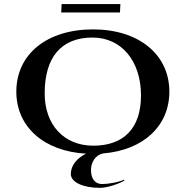

<svg xmlns="http://www.w3.org/2000/svg" viewBox="-20 -749 910 941"><path d="M280 -688H568L570 -729H282ZM60 -300C60 -126 196.9 -7.2 401.6 4.1C357 26.1 327.1 62 327.1 103.9C327.1 143.4 385.5 171.7 471.1 171.7C503 171.7 562.7 152.6 589.9 135.9L587.8 131.4C563.3 144.2 508.6 153 481 153C445.7 153 426 127.3 426 83.9C426 44.1 449.4 10.1 485 3C682.6 -13.3 810 -130.9 810 -300C810 -483 658.6 -605 436 -605C209.5 -605 60 -483 60 -300ZM199 -291C199 -469.8 281.1 -565 433.7 -565C575.4 -565 671 -449.9 671 -281C671 -122.4 588.5 -35 437 -35C294.2 -35 199 -136.7 199 -291Z"/></svg>

Font: Prida01
Style: Black
Weight: 900
Designer: gluk
Foundry: gluk
Version: Version 00.072